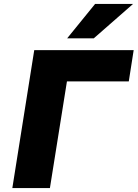

<svg xmlns="http://www.w3.org/2000/svg" viewBox="-20 -961 703 981"><path d="M43 0 155 -705H663L638 -545H322L235 0ZM323 -765 466 -941H660L459 -765Z"/></svg>

Font: Nunito Sans 7pt Black
Style: Italic
Weight: 900
Italic angle: -9°
Version: Version 3.101;gftools[0.9.27]